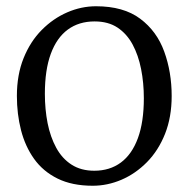

<svg xmlns="http://www.w3.org/2000/svg" viewBox="-20 -583 603 614"><path d="M34 -276Q34 -344 55.5 -397.2Q77 -450.5 113.5 -487.2Q150 -524 195 -543.5Q240 -563 287 -563Q375 -563 428.2 -523.2Q481.5 -483.5 505.2 -418Q529 -352.5 529 -276Q529 -208.5 507.8 -155Q486.5 -101.5 450 -64.5Q413.5 -27.5 368.5 -8.2Q323.5 11 276.5 11Q210.5 11 164 -12Q117.5 -35 89 -75Q60.5 -115 47.2 -166.8Q34 -218.5 34 -276ZM281.5 -37Q331 -37 366.5 -63.2Q402 -89.5 421 -141.2Q440 -193 440 -269Q440 -318 431.2 -362.2Q422.5 -406.5 404 -440.8Q385.5 -475 355.8 -494.8Q326 -514.5 282.5 -514.5Q232.5 -514.5 197 -488.5Q161.5 -462.5 142.5 -411Q123.5 -359.5 123.5 -283Q123.5 -233.5 132.2 -189.2Q141 -145 159.8 -110.5Q178.5 -76 208.8 -56.5Q239 -37 281.5 -37Z"/></svg>

Font: Merriweather 36pt Light
Style: Regular
Weight: 300
Designer: Eben Sorkin
Foundry: Eben Sorkin
Version: Version 2.100